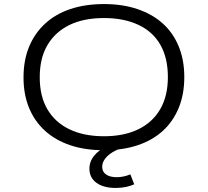

<svg xmlns="http://www.w3.org/2000/svg" viewBox="-20 -733 1025 947"><path d="M493 8Q400 8 327 -16.5Q254 -41 202.5 -87.5Q151 -134 123.5 -200.5Q96 -267 96 -351Q96 -436 123.5 -502.5Q151 -569 202.5 -616.5Q254 -664 327.5 -688.5Q401 -713 493 -713Q585 -713 658.5 -688Q732 -663 783 -617Q834 -571 861.5 -504Q889 -437 889 -353Q889 -268 861.5 -201Q834 -134 783 -87.5Q732 -41 658.5 -16.5Q585 8 493 8ZM493 -61Q591 -61 661.5 -95Q732 -129 770 -194Q808 -259 808 -353Q808 -447 771 -512Q734 -577 662.5 -610.5Q591 -644 493 -644Q393 -644 323 -610Q253 -576 214.5 -511.5Q176 -447 176 -352Q176 -258 214 -193.5Q252 -129 323 -95Q394 -61 493 -61ZM551 194Q490 194 455.5 168.5Q421 143 421 99Q421 58 453 25.5Q485 -7 547 -28L573 0Q545 10 525 24.5Q505 39 494.5 55.5Q484 72 484 90Q484 114 503 127.5Q522 141 556 141Q572 141 589 137.5Q606 134 623 127L642 176Q625 184 601.5 189Q578 194 551 194Z"/></svg>

Font: Nunito Sans 7pt Expanded Light
Style: Regular
Weight: 300
Width: 7
Designer: Vernon Adams
Foundry: Vernon Adams
Version: Version 3.101;gftools[0.9.27]